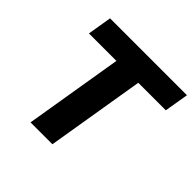

<svg xmlns="http://www.w3.org/2000/svg" viewBox="-181 -902 1076 1076"><g transform="rotate(45 357.0 -364.0)"><path d="M81.1 -584 105 -727.5H714.4L690.4 -584H472.2L375.5 0H202.1L298.8 -584Z"/></g></svg>

Font: Inter 20pt ExtraBold
Style: Italic
Weight: 800
Italic angle: -9.3988°
Version: Version 4.001;git-66647c0bb